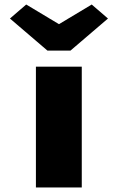

<svg xmlns="http://www.w3.org/2000/svg" viewBox="-20 -830 520 850"><path d="M139 0V-535H342V0ZM190 -606 24 -748 96 -810 256 -714H226L386 -810L458 -748L292 -606Z"/></svg>

Font: Lexend Giga Black
Style: Regular
Weight: 900
Designer: Bonnie Shaver-Troup, Thomas Jockin
Foundry: Lexend
Version: Version 1.007